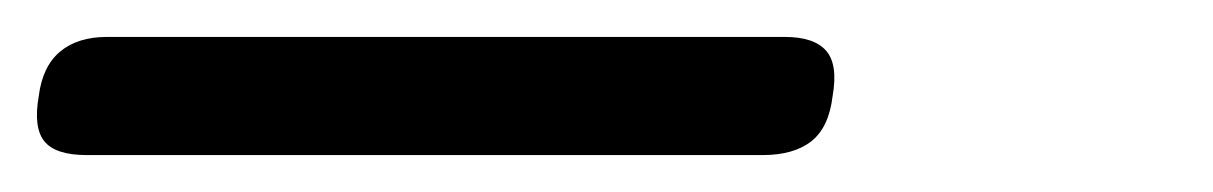

<svg xmlns="http://www.w3.org/2000/svg" viewBox="-37 68 657 104"><path d="M10 152Q-7 152 -13 144.5Q-19 137 -16 120Q-14 104 -4.5 96Q5 88 21 88H388Q404 88 410.5 95.5Q417 103 414 120Q412 137 402.5 144.5Q393 152 376 152Z"/></svg>

Font: Maple Mono NL ExtraLight
Style: Italic
Weight: 275
Italic angle: -10°
Monospace: yes
Designer: subframe7536
Version: Version 7.000